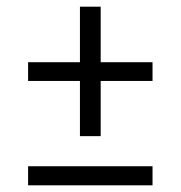

<svg xmlns="http://www.w3.org/2000/svg" viewBox="-20 -554 540 574"><path d="M219 -147H281V-312H436V-368H281V-534H219V-368H64V-312H219ZM64 0H436V-57H64Z"/></svg>

Font: Iosevka SS09 Light
Style: Regular
Weight: 300
Monospace: yes
Designer: Belleve Invis
Foundry: Belleve Invis
Version: Version 5.2.1; ttfautohint (v1.8.3)